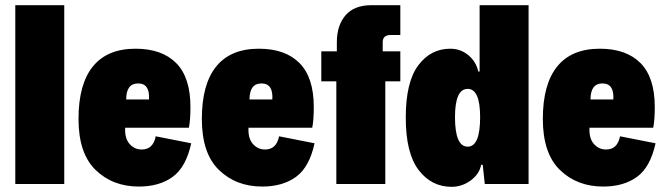

<svg xmlns="http://www.w3.org/2000/svg" viewBox="-20 -710 2566 741"><path d="M39 -690H228V0H39Z M718 -157Q698 -65 646.5 -27.5Q595 10 516 10Q415 10 349 -54Q283 -118 283 -251Q283 -385 338.5 -453.5Q394 -522 503 -522Q605 -522 660 -466.5Q715 -411 715 -297Q715 -246 709 -217H463Q461 -176 480 -154.5Q499 -133 527 -133Q571 -133 581 -184ZM467 -326H555Q559 -388 513 -388Q467 -388 467 -326Z M1194 -157Q1174 -65 1122.5 -27.5Q1071 10 992 10Q891 10 825 -54Q759 -118 759 -251Q759 -385 814.5 -453.5Q870 -522 979 -522Q1081 -522 1136 -466.5Q1191 -411 1191 -297Q1191 -246 1185 -217H939Q937 -176 956 -154.5Q975 -133 1003 -133Q1047 -133 1057 -184ZM943 -326H1031Q1035 -388 989 -388Q943 -388 943 -326Z M1278 -396H1220V-512H1280V-547Q1280 -612 1313.5 -651Q1347 -690 1414 -690H1525V-575H1488Q1457 -575 1457 -547V-512H1525V-396H1467V0H1278Z M2020 -690V0H1851L1843 -74H1837Q1830 -38 1796.5 -13.5Q1763 11 1723 11Q1645 11 1595.5 -54Q1546 -119 1546 -256Q1546 -393 1594 -457.5Q1642 -522 1718 -522Q1757 -522 1787 -497.5Q1817 -473 1826 -434H1831V-690ZM1833 -258Q1833 -367 1785 -367Q1736 -367 1736 -258Q1736 -144 1785 -144Q1833 -144 1833 -258Z M2510 -157Q2490 -65 2438.5 -27.5Q2387 10 2308 10Q2207 10 2141 -54Q2075 -118 2075 -251Q2075 -385 2130.5 -453.5Q2186 -522 2295 -522Q2397 -522 2452 -466.5Q2507 -411 2507 -297Q2507 -246 2501 -217H2255Q2253 -176 2272 -154.5Q2291 -133 2319 -133Q2363 -133 2373 -184ZM2259 -326H2347Q2351 -388 2305 -388Q2259 -388 2259 -326Z"/></svg>

Font: Decalotype Black
Style: Regular
Weight: 900
Designer: Alfredo Marco Pradil
Foundry: Alfredo Marco Pradil
Version: Version 1.0